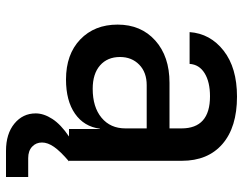

<svg xmlns="http://www.w3.org/2000/svg" viewBox="-105 -495 810 640"><g transform="rotate(90 300.0 -175.0)"><path d="M245 10Q161 10 111.5 -37.5Q62 -85 62 -162Q62 -240 115 -287.5Q168 -335 256 -335H408V-375Q408 -470 301 -470Q253 -470 224 -452Q195 -434 193 -402H87Q92 -471 149 -515.5Q206 -560 302 -560Q404 -560 460 -511.5Q516 -463 516 -376V0H518Q484 29 469.5 50Q455 71 455 90Q455 110 469 123Q483 136 507 136H570V210H483Q426 210 392 182Q358 154 358 111Q358 84 376.5 55.5Q395 27 435 0H410V-103H409Q402 -50 359 -20Q316 10 245 10ZM276 -79Q337 -79 372.5 -108.5Q408 -138 408 -188V-259H264Q221 -259 195.5 -234Q170 -209 170 -170Q170 -128 198 -103.5Q226 -79 276 -79Z"/></g></svg>

Font: JetBrains Mono NL SemiBold
Style: Regular
Weight: 600
Designer: Philipp Nurullin, Konstantin Bulenkov
Foundry: JetBrains
Version: Version 2.304; ttfautohint (v1.8.4.7-5d5b)